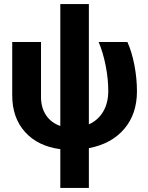

<svg xmlns="http://www.w3.org/2000/svg" viewBox="-20 -722 727 942"><path d="M275.9 200.2V9.8Q166 -4.4 103 -74.2Q40 -144 40 -253.9V-516.1H181.2V-246.1Q181.2 -193.4 206.3 -156.2Q231.4 -119.1 275.9 -104V-702.1H416V-111.8Q461.4 -132.3 486.3 -174.6Q511.2 -216.8 511.2 -275.9Q511.2 -335 498.5 -399.7Q485.8 -464.4 463.9 -516.1H605Q626.5 -468.8 639.2 -403.6Q651.9 -338.4 651.9 -273.9Q651.9 -162.6 589.4 -89.4Q526.9 -16.1 416 4.9V200.2Z"/></svg>

Font: LT Superior
Style: Bold
Weight: 400
Designer: Daniel Lyons
Foundry: LyonsType
Version: Version 1.000